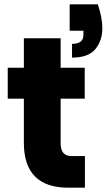

<svg xmlns="http://www.w3.org/2000/svg" viewBox="-20 -873 496 893"><path d="M315 -605V-669Q368 -669 368 -710V-730H304V-853H435Q456 -790 456 -742Q456 -684 423.5 -644.5Q391 -605 315 -605ZM375 0H298Q91 0 91 -209V-414H16V-558H91V-695H262V-558H374V-414H262V-206Q262 -147 313 -147H375Z"/></svg>

Font: Ulagadi Sans
Style: Bold
Weight: 700
Designer: Ninad Kale (Devanagari), Jonny Pinhorn (Latin)
Foundry: Indian Type Foundry
Version: Version 3.01;March 29, 2020;FontCreator 12.0.0.2522 64-bit; 